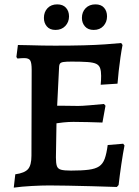

<svg xmlns="http://www.w3.org/2000/svg" viewBox="-20 -849 635 879"><path d="M43 10 50 -51Q93 -57 108.5 -75Q124 -93 124 -136L125 -529Q125 -561 118.5 -572Q112 -583 91 -583Q86 -583 76.5 -582.5Q67 -582 60 -581L55 -588L62 -643Q84 -643 113.5 -642Q143 -641 174.5 -640.5Q206 -640 232 -640Q307 -640 363 -641.5Q419 -643 461.5 -646Q504 -649 535 -652L541 -643Q536 -618 531.5 -586.5Q527 -555 523.5 -524Q520 -493 518 -466L441 -461Q442 -469 442.5 -482Q443 -495 443 -502Q443 -523 438.5 -536.5Q434 -550 421 -556.5Q408 -563 380.5 -565Q353 -567 308 -567Q282 -567 269.5 -565Q257 -563 253.5 -556Q250 -549 250 -532L239 -311L236 -128Q236 -101 240.5 -88.5Q245 -76 259.5 -72Q274 -68 305 -68Q355 -68 386 -72Q417 -76 434 -87.5Q451 -99 459.5 -122.5Q468 -146 473 -185L544 -191L550 -183Q543 -148 535.5 -97Q528 -46 523 -2L515 7Q459 5 400 3.5Q341 2 290 1Q239 0 206 0Q171 0 125 2.5Q79 5 43 10ZM227 -283 235 -365Q242 -365 260.5 -365Q279 -365 300.5 -364.5Q322 -364 338 -364Q355 -364 390 -367Q425 -370 456 -373L463 -365L449 -288Q422 -289 383 -290Q344 -291 316 -291Q294 -291 269.5 -288.5Q245 -286 227 -283ZM409 -712Q383 -712 369 -728Q355 -744 355 -767Q355 -794 372 -811.5Q389 -829 417 -829Q443 -829 456.5 -813.5Q470 -798 470 -774Q470 -748 453.5 -730Q437 -712 409 -712ZM234 -712Q208 -712 194.5 -728Q181 -744 181 -767Q181 -794 197.5 -811.5Q214 -829 242 -829Q268 -829 282 -813.5Q296 -798 296 -774Q296 -748 279 -730Q262 -712 234 -712Z"/></svg>

Font: Alegreya SemiBold
Style: Regular
Weight: 600
Designer: Juan Pablo del Peral
Foundry: Huerta Tipografica
Version: Version 2.009